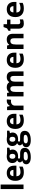

<svg xmlns="http://www.w3.org/2000/svg" viewBox="2643 -3443 1040 6366"><g transform="rotate(-90 3163.0 -260.0)"><path d="M227.1 0H78.1V-759.8H227.1Z M609.4 -450.2Q562 -450.2 535.2 -420.2Q508.3 -390.1 504.4 -335H713.4Q712.4 -390.1 684.6 -420.2Q656.7 -450.2 609.4 -450.2ZM630.4 9.8Q498.5 9.8 424.3 -63Q350.1 -135.7 350.1 -269Q350.1 -406.2 418.7 -481.2Q487.3 -556.2 608.4 -556.2Q724.1 -556.2 788.6 -490.2Q853 -424.3 853 -308.1V-235.8H501Q503.4 -172.4 538.6 -136.7Q573.7 -101.1 637.2 -101.1Q686.5 -101.1 730.5 -111.3Q774.4 -121.6 822.3 -144V-28.8Q783.2 -9.3 738.8 0.2Q694.3 9.8 630.4 9.8Z M1449.2 -545.9V-470.2L1363.8 -448.2Q1387.2 -411.6 1387.2 -366.2Q1387.2 -278.3 1325.9 -229.2Q1264.6 -180.2 1155.8 -180.2L1128.9 -181.6L1106.9 -184.1Q1084 -166.5 1084 -145Q1084 -112.8 1166 -112.8H1258.8Q1348.6 -112.8 1395.8 -74.2Q1442.9 -35.6 1442.9 39.1Q1442.9 134.8 1363 187.5Q1283.2 240.2 1133.8 240.2Q1019.5 240.2 959.2 200.4Q898.9 160.6 898.9 88.9Q898.9 39.6 929.7 6.3Q960.4 -26.9 1020 -41Q997.1 -50.8 980 -73Q962.9 -95.2 962.9 -120.1Q962.9 -151.4 981 -172.1Q999 -192.9 1033.2 -212.9Q990.2 -231.4 965.1 -272.5Q939.9 -313.5 939.9 -369.1Q939.9 -458.5 998 -507.3Q1056.2 -556.2 1164.1 -556.2Q1187 -556.2 1218.5 -552Q1250 -547.9 1258.8 -545.9ZM1027.8 77.1Q1027.8 107.9 1057.4 125.5Q1086.9 143.1 1140.1 143.1Q1220.2 143.1 1265.6 121.1Q1311 99.1 1311 61Q1311 30.3 1284.2 18.6Q1257.3 6.8 1201.2 6.8H1124Q1083 6.8 1055.4 26.1Q1027.8 45.4 1027.8 77.1ZM1082 -367.2Q1082 -322.8 1102.3 -296.9Q1122.6 -271 1164.1 -271Q1206.1 -271 1225.6 -296.9Q1245.1 -322.8 1245.1 -367.2Q1245.1 -465.8 1164.1 -465.8Q1082 -465.8 1082 -367.2Z M2014.2 -545.9V-470.2L1928.7 -448.2Q1952.1 -411.6 1952.1 -366.2Q1952.1 -278.3 1890.9 -229.2Q1829.6 -180.2 1720.7 -180.2L1693.8 -181.6L1671.9 -184.1Q1648.9 -166.5 1648.9 -145Q1648.9 -112.8 1731 -112.8H1823.7Q1913.6 -112.8 1960.7 -74.2Q2007.8 -35.6 2007.8 39.1Q2007.8 134.8 1928 187.5Q1848.1 240.2 1698.7 240.2Q1584.5 240.2 1524.2 200.4Q1463.9 160.6 1463.9 88.9Q1463.9 39.6 1494.6 6.3Q1525.4 -26.9 1585 -41Q1562 -50.8 1544.9 -73Q1527.8 -95.2 1527.8 -120.1Q1527.8 -151.4 1545.9 -172.1Q1564 -192.9 1598.1 -212.9Q1555.2 -231.4 1530 -272.5Q1504.9 -313.5 1504.9 -369.1Q1504.9 -458.5 1563 -507.3Q1621.1 -556.2 1729 -556.2Q1752 -556.2 1783.4 -552Q1814.9 -547.9 1823.7 -545.9ZM1592.8 77.1Q1592.8 107.9 1622.3 125.5Q1651.9 143.1 1705.1 143.1Q1785.2 143.1 1830.6 121.1Q1876 99.1 1876 61Q1876 30.3 1849.1 18.6Q1822.3 6.8 1766.1 6.8H1689Q1647.9 6.8 1620.4 26.1Q1592.8 45.4 1592.8 77.1ZM1647 -367.2Q1647 -322.8 1667.2 -296.9Q1687.5 -271 1729 -271Q1771 -271 1790.5 -296.9Q1810.1 -322.8 1810.1 -367.2Q1810.1 -465.8 1729 -465.8Q1647 -465.8 1647 -367.2Z M2330.1 -450.2Q2282.7 -450.2 2255.9 -420.2Q2229 -390.1 2225.1 -335H2434.1Q2433.1 -390.1 2405.3 -420.2Q2377.4 -450.2 2330.1 -450.2ZM2351.1 9.8Q2219.2 9.8 2145 -63Q2070.8 -135.7 2070.8 -269Q2070.8 -406.2 2139.4 -481.2Q2208 -556.2 2329.1 -556.2Q2444.8 -556.2 2509.3 -490.2Q2573.7 -424.3 2573.7 -308.1V-235.8H2221.7Q2224.1 -172.4 2259.3 -136.7Q2294.4 -101.1 2357.9 -101.1Q2407.2 -101.1 2451.2 -111.3Q2495.1 -121.6 2543 -144V-28.8Q2503.9 -9.3 2459.5 0.2Q2415 9.8 2351.1 9.8Z M2999.5 -556.2Q3029.8 -556.2 3049.8 -551.8L3038.6 -412.1Q3020.5 -417 2994.6 -417Q2923.3 -417 2883.5 -380.4Q2843.8 -343.8 2843.8 -277.8V0H2694.8V-545.9H2807.6L2829.6 -454.1H2836.9Q2862.3 -500 2905.5 -528.1Q2948.7 -556.2 2999.5 -556.2Z M3637.7 0H3488.8V-318.8Q3488.8 -377.9 3469 -407.5Q3449.2 -437 3406.7 -437Q3349.6 -437 3323.7 -395Q3297.9 -353 3297.9 -256.8V0H3148.9V-545.9H3262.7L3282.7 -476.1H3291Q3313 -513.7 3354.5 -534.9Q3396 -556.2 3449.7 -556.2Q3572.3 -556.2 3615.7 -476.1H3628.9Q3650.9 -514.2 3693.6 -535.2Q3736.3 -556.2 3790 -556.2Q3882.8 -556.2 3930.4 -508.5Q3978 -460.9 3978 -356V0H3828.6V-318.8Q3828.6 -377.9 3808.8 -407.5Q3789.1 -437 3746.6 -437Q3691.9 -437 3664.8 -397.9Q3637.7 -358.9 3637.7 -273.9Z M4356.9 -450.2Q4309.6 -450.2 4282.7 -420.2Q4255.9 -390.1 4252 -335H4460.9Q4460 -390.1 4432.1 -420.2Q4404.3 -450.2 4356.9 -450.2ZM4377.9 9.8Q4246.1 9.8 4171.9 -63Q4097.7 -135.7 4097.7 -269Q4097.7 -406.2 4166.3 -481.2Q4234.9 -556.2 4356 -556.2Q4471.7 -556.2 4536.1 -490.2Q4600.6 -424.3 4600.6 -308.1V-235.8H4248.5Q4251 -172.4 4286.1 -136.7Q4321.3 -101.1 4384.8 -101.1Q4434.1 -101.1 4478 -111.3Q4522 -121.6 4569.8 -144V-28.8Q4530.8 -9.3 4486.3 0.2Q4441.9 9.8 4377.9 9.8Z M5225.6 0H5076.7V-318.8Q5076.7 -377.9 5055.7 -407.5Q5034.7 -437 4988.8 -437Q4926.3 -437 4898.4 -395.3Q4870.6 -353.5 4870.6 -256.8V0H4721.7V-545.9H4835.4L4855.5 -476.1H4863.8Q4888.7 -515.6 4932.4 -535.9Q4976.1 -556.2 5031.7 -556.2Q5127 -556.2 5176.3 -504.6Q5225.6 -453.1 5225.6 -356Z M5608.9 -108.9Q5647.9 -108.9 5702.6 -126V-15.1Q5647 9.8 5565.9 9.8Q5476.6 9.8 5435.8 -35.4Q5395 -80.6 5395 -170.9V-434.1H5323.7V-497.1L5405.8 -546.9L5448.7 -662.1H5543.9V-545.9H5696.8V-434.1H5543.9V-170.9Q5543.9 -139.2 5561.8 -124Q5579.6 -108.9 5608.9 -108.9Z M6039.1 -450.2Q5991.7 -450.2 5964.8 -420.2Q5938 -390.1 5934.1 -335H6143.1Q6142.1 -390.1 6114.3 -420.2Q6086.4 -450.2 6039.1 -450.2ZM6060.1 9.8Q5928.2 9.8 5854 -63Q5779.8 -135.7 5779.8 -269Q5779.8 -406.2 5848.4 -481.2Q5917 -556.2 6038.1 -556.2Q6153.8 -556.2 6218.3 -490.2Q6282.7 -424.3 6282.7 -308.1V-235.8H5930.7Q5933.1 -172.4 5968.3 -136.7Q6003.4 -101.1 6066.9 -101.1Q6116.2 -101.1 6160.2 -111.3Q6204.1 -121.6 6252 -144V-28.8Q6212.9 -9.3 6168.5 0.2Q6124 9.8 6060.1 9.8Z"/></g></svg>

Font: Samim FD
Style: Bold-FD
Weight: 700
Foundry: DejaVu fonts team - Redesigned by Saber Rastikerdar
Version: Version 4.0.1